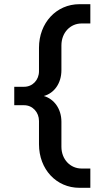

<svg xmlns="http://www.w3.org/2000/svg" viewBox="-20 -690 499 916"><path d="M359 206H411V114H369C316 114 273 71 273 10V-109C273 -171 238 -218 189 -232C238 -245 273 -292 273 -355V-473C273 -535 316 -578 369 -578H411V-670H359C249 -670 166 -581 166 -462V-350C166 -309 136 -276 95 -276H48V-188H95C136 -188 166 -154 166 -113V-2C166 118 249 206 359 206Z"/></svg>

Font: LT Wave Alt Medium
Style: Regular
Weight: 500
Designer: Daniel Lyons
Version: Version 2.5 (Glyphs App)